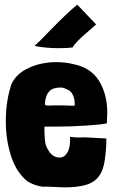

<svg xmlns="http://www.w3.org/2000/svg" viewBox="-20 -787 484 825"><path d="M359 -652Q303 -605 292 -583Q271 -580 230 -580Q202 -580 172.5 -583Q143 -586 128 -590Q152 -610 195 -656Q269 -732 312 -767L393 -682ZM188 -141Q196 -126 209 -118Q222 -110 236 -110Q257 -110 270 -132.5Q283 -155 281 -199Q310 -195 343 -197L437 -192Q437 -147 430.5 -101Q424 -55 406 -31Q386 -3 348.5 7.5Q311 18 261 18Q242 18 208 16Q192 15 161 15Q130 11 99 -7Q51 -45 28 -115Q5 -185 5 -267Q5 -353 29 -425Q49 -470 103 -495Q157 -520 223 -520Q259 -520 293 -512Q370 -497 405.5 -439.5Q441 -382 441 -302Q441 -289 439 -257Q420 -252 352 -247.5Q284 -243 225 -243H171V-222Q172 -189 174.5 -173.5Q177 -158 188 -141ZM242 -411Q207 -411 192 -395Q177 -379 174 -350Q173 -346 173 -341Q173 -335 179 -334Q185 -333 209 -334H253L283 -333H296Q299 -332 300 -333Q301 -334 301 -337V-341Q301 -362 293.5 -378Q286 -394 273 -401L269 -402Q254 -411 242 -411Z"/></svg>

Font: Londrina Solid Black
Style: Regular
Weight: 900
Designer: Marcelo Magalhaes
Foundry: Marcelo Magalhães
Version: Version 1.002